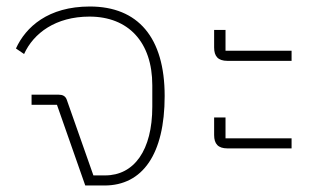

<svg xmlns="http://www.w3.org/2000/svg" viewBox="-20 -570 1001 590"><path d="M242 0H301C418 0 486 -96 486 -275C486 -455 404 -550 256 -550C128 -550 59 -487 29 -421L54 -404C83 -468 151 -519 255 -519C374 -519 448 -441 448 -308V-242C448 -108 392 -31 303 -31H267L185 -264C181 -275 172 -279 161 -279H77V-248H155Z M679 -114H876V-145H673V-209H638V-155C638 -128 650 -114 679 -114ZM679 -383H876V-414H673V-478H638V-424C638 -397 650 -383 679 -383Z"/></svg>

Font: IBM Plex Thai ExtraLight
Style: Regular
Weight: 200
Designer: Mike Abbink, Paul van der Laan, Pieter van Rosmalen, Ben Mitchell, Mark Frömberg
Foundry: Bold Monday
Version: Version 1.0